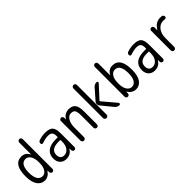

<svg xmlns="http://www.w3.org/2000/svg" viewBox="216 -1904 3069 3069"><g transform="rotate(-45 1750.0 -370.0)"><path d="M240.2 -455.1Q124 -455.1 124 -259.8Q124 -162.1 155.3 -113.8Q186.5 -65.4 240.2 -65.4Q291 -65.4 323.7 -114.7Q356.4 -164.1 356.4 -254.9V-264.6Q356.4 -355.5 323.7 -405.3Q291 -455.1 240.2 -455.1ZM219.7 9.8Q140.6 9.8 92.8 -57.6Q44.9 -125 44.9 -259.8Q44.9 -529.3 219.7 -530.3Q308.6 -530.3 352.5 -446.3Q352.5 -445.3 355.5 -445.3Q356.4 -445.3 356.4 -446.3V-710Q356.4 -725.6 368.2 -737.8Q379.9 -750 396 -750Q412.1 -750 423.3 -738.3Q434.6 -726.6 434.6 -710V-37.1Q434.6 -22.5 423.8 -11.2Q413.1 0 398.4 0Q382.8 0 372.1 -10.7Q361.3 -21.5 360.4 -37.1L359.4 -74.2Q359.4 -75.2 358.4 -75.2Q356.4 -75.2 356.4 -74.2Q301.8 9.8 219.7 9.8Z M804.7 -275.4Q634.8 -275.4 634.8 -150.4Q634.8 -105.5 657.2 -81.1Q679.7 -56.6 719.7 -56.6Q778.3 -56.6 815.4 -105Q852.5 -153.3 852.5 -240.2V-265.6Q852.5 -274.4 843.8 -275.4ZM705.1 9.8Q639.6 9.8 599.6 -31.7Q559.6 -73.2 559.6 -144.5Q559.6 -235.4 621.1 -285.2Q682.6 -335 804.7 -335H843.8Q852.5 -335 852.5 -342.8V-360.4Q852.5 -417 830.6 -439.9Q808.6 -462.9 754.9 -462.9Q700.2 -462.9 619.1 -435.5Q607.4 -430.7 596.2 -438.5Q585 -446.3 585 -459Q585 -497.1 619.1 -506.8Q693.4 -530.3 754.9 -530.3Q854.5 -530.3 892.1 -490.2Q929.7 -450.2 929.7 -339.8V-36.1Q929.7 -21.5 919.4 -10.7Q909.2 0 894 0Q878.9 0 868.7 -10.7Q858.4 -21.5 857.4 -36.1L856.4 -74.2Q856.4 -75.2 855.5 -75.2Q853.5 -75.2 852.5 -74.2Q805.7 9.8 705.1 9.8Z M1070.3 -40V-483.4Q1070.3 -498 1081.1 -508.8Q1091.8 -519.5 1107.4 -519.5Q1123 -519.5 1133.3 -509.3Q1143.6 -499 1144.5 -483.4L1146.5 -446.3Q1146.5 -445.3 1147.5 -445.3Q1149.4 -445.3 1149.4 -446.3Q1168 -484.4 1206.5 -507.3Q1245.1 -530.3 1290 -530.3Q1369.1 -530.3 1404.8 -484.9Q1440.4 -439.5 1440.4 -330.1V-38.1Q1440.4 -22.5 1429.2 -11.2Q1418 0 1401.9 0Q1385.7 0 1374.5 -11.2Q1363.3 -22.5 1363.3 -38.1V-311.5Q1363.3 -399.4 1343.3 -429.2Q1323.2 -459 1269.5 -459Q1219.7 -459 1184.6 -402.8Q1149.4 -346.7 1149.4 -252V-40Q1149.4 -23.4 1137.7 -11.7Q1126 0 1109.9 0Q1093.8 0 1082 -12.2Q1070.3 -24.4 1070.3 -40Z M1835 -485.4Q1867.2 -520.5 1913.1 -519.5Q1925.8 -519.5 1931.2 -507.3Q1936.5 -495.1 1927.7 -485.4L1736.3 -276.4Q1732.4 -270.5 1736.3 -263.7L1928.7 -36.1Q1937.5 -26.4 1931.6 -13.2Q1925.8 0 1912.1 0Q1866.2 0 1835 -37.1L1680.7 -225.6Q1665 -244.1 1665.5 -269Q1666 -293.9 1682.6 -311.5ZM1580.1 -40V-710Q1580.1 -725.6 1591.8 -737.8Q1603.5 -750 1619.6 -750Q1635.7 -750 1647.5 -738.3Q1659.2 -726.6 1659.2 -710V-40Q1659.2 -23.4 1647.5 -11.7Q1635.7 0 1619.6 0Q1603.5 0 1591.8 -12.2Q1580.1 -24.4 1580.1 -40Z M2143.6 -264.6V-254.9Q2143.6 -164.1 2176.3 -114.7Q2209 -65.4 2259.8 -65.4Q2312.5 -65.4 2344.2 -113.8Q2376 -162.1 2376 -259.8Q2376 -455.1 2259.8 -455.1Q2209 -455.1 2176.3 -405.3Q2143.6 -355.5 2143.6 -264.6ZM2101.6 0Q2086.9 0 2076.2 -11.2Q2065.4 -22.5 2065.4 -37.1V-710Q2065.4 -726.6 2076.7 -738.3Q2087.9 -750 2104 -750Q2120.1 -750 2131.8 -737.8Q2143.6 -725.6 2143.6 -710V-446.3Q2143.6 -445.3 2144.5 -445.3Q2146.5 -445.3 2147.5 -446.3Q2191.4 -530.3 2280.3 -530.3Q2455.1 -530.3 2455.1 -259.8Q2455.1 -125 2407.2 -57.6Q2359.4 9.8 2280.3 9.8Q2198.2 9.8 2143.6 -74.2Q2143.6 -75.2 2141.6 -75.2Q2140.6 -75.2 2140.6 -74.2L2139.6 -37.1Q2138.7 -21.5 2127.9 -10.7Q2117.2 0 2101.6 0Z M2804.7 -275.4Q2634.8 -275.4 2634.8 -150.4Q2634.8 -105.5 2657.2 -81.1Q2679.7 -56.6 2719.7 -56.6Q2778.3 -56.6 2815.4 -105Q2852.5 -153.3 2852.5 -240.2V-265.6Q2852.5 -274.4 2843.8 -275.4ZM2705.1 9.8Q2639.6 9.8 2599.6 -31.7Q2559.6 -73.2 2559.6 -144.5Q2559.6 -235.4 2621.1 -285.2Q2682.6 -335 2804.7 -335H2843.8Q2852.5 -335 2852.5 -342.8V-360.4Q2852.5 -417 2830.6 -439.9Q2808.6 -462.9 2754.9 -462.9Q2700.2 -462.9 2619.1 -435.5Q2607.4 -430.7 2596.2 -438.5Q2585 -446.3 2585 -459Q2585 -497.1 2619.1 -506.8Q2693.4 -530.3 2754.9 -530.3Q2854.5 -530.3 2892.1 -490.2Q2929.7 -450.2 2929.7 -339.8V-36.1Q2929.7 -21.5 2919.4 -10.7Q2909.2 0 2894 0Q2878.9 0 2868.7 -10.7Q2858.4 -21.5 2857.4 -36.1L2856.4 -74.2Q2856.4 -75.2 2855.5 -75.2Q2853.5 -75.2 2852.5 -74.2Q2805.7 9.8 2705.1 9.8Z M3150.4 0Q3133.8 0 3122.1 -11.7Q3110.4 -23.4 3110.4 -39.1V-482.4Q3110.4 -498 3121.1 -508.8Q3131.8 -519.5 3147.9 -519.5Q3164.1 -519.5 3174.8 -508.8Q3185.5 -498 3185.5 -482.4V-420.9Q3185.5 -419.9 3186.5 -419.9Q3188.5 -419.9 3189.5 -420.9Q3251 -530.3 3360.4 -530.3Q3384.8 -530.3 3396.5 -528.3Q3411.1 -526.4 3420.4 -513.7Q3429.7 -501 3429.7 -485.4Q3429.7 -472.7 3419.4 -464.4Q3409.2 -456.1 3396.5 -458Q3378.9 -460.9 3360.4 -460.9Q3287.1 -460.9 3238.3 -399.9Q3189.5 -338.9 3189.5 -240.2V-39.1Q3189.5 -22.5 3177.7 -11.2Q3166 0 3150.4 0Z"/></g></svg>

Font: Rounded Mgen+ 2m regular
Style: Regular
Weight: 400
Designer: [Source Han Sans]
Ryoko NISHIZUKA  (kana & ideographs); Paul D. Hunt (Latin, Greek & Cyrillic); Wenlong ZHANG  (bopomofo
Version: Version 1.059.20150602